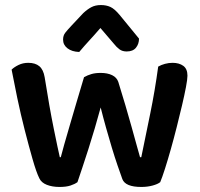

<svg xmlns="http://www.w3.org/2000/svg" viewBox="-20 -733 793 761"><path d="M379 -307Q368 -266 355.5 -224Q343 -182 330.5 -142.5Q318 -103 306.5 -69Q295 -35 287 -11Q276 -3 259 2.5Q242 8 216 8Q187 8 165.5 -0.5Q144 -9 136 -26Q124 -50 109 -102.5Q94 -155 78 -217.5Q62 -280 48.5 -344.5Q35 -409 26 -457Q36 -467 53.5 -475.5Q71 -484 92 -484Q120 -484 136 -470.5Q152 -457 157 -427Q176 -307 193 -223.5Q210 -140 217 -110H221Q225 -127 234.5 -160Q244 -193 256.5 -236Q269 -279 283.5 -328Q298 -377 313 -427Q327 -435 342.5 -439.5Q358 -444 379 -444Q406 -444 424.5 -435Q443 -426 449 -408Q464 -360 477.5 -314Q491 -268 502 -228.5Q513 -189 521.5 -158Q530 -127 535 -110H540Q557 -193 575.5 -283Q594 -373 607 -469Q619 -476 634 -480Q649 -484 664 -484Q690 -484 706.5 -472Q723 -460 723 -433Q723 -419 717 -387.5Q711 -356 701.5 -315.5Q692 -275 680.5 -229.5Q669 -184 657 -141.5Q645 -99 634 -64.5Q623 -30 615 -11Q605 -3 584.5 2.5Q564 8 540 8Q477 8 465 -23Q457 -45 446 -77Q435 -109 423.5 -147Q412 -185 400.5 -226Q389 -267 379 -307ZM378 -622Q353 -593 334 -572.5Q315 -552 294 -527Q265 -528 247.5 -541.5Q230 -555 230 -576Q230 -592 238.5 -603Q247 -614 263 -631L310 -681Q326 -696 342 -704.5Q358 -713 380 -713Q401 -713 417.5 -705.5Q434 -698 454 -674L531 -580Q531 -559 519 -544Q507 -529 482 -529Q465 -529 453.5 -537.5Q442 -546 431 -560Z"/></svg>

Font: Baloo Thambi 2 SemiBold
Style: Regular
Weight: 600
Designer: Aadarsh Rajan and Ek Type
Foundry: Ek Type
Version: Version 1.640;hotconv 1.0.111;makeotfexe 2.5.65597; ttfautoh